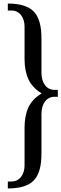

<svg xmlns="http://www.w3.org/2000/svg" viewBox="-20 -809 345 1079"><path d="M118 119V-92Q118 -158 139.5 -205Q161 -252 214 -284Q161 -317 139.5 -364Q118 -411 118 -477V-658Q118 -700 97.5 -725Q77 -750 45 -750H24V-789H25Q126 -789 169.5 -744.5Q213 -700 213 -594V-401Q213 -357 233 -330.5Q253 -304 286 -304H305V-265H286Q253 -265 233 -238.5Q213 -212 213 -168V55Q213 161 169.5 205.5Q126 250 25 250H24V211H45Q77 211 97.5 186Q118 161 118 119Z"/></svg>

Font: Girassol
Style: Regular
Weight: 400
Width: 3
Designer: Liam Spradlin
Version: Version 1.004